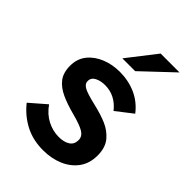

<svg xmlns="http://www.w3.org/2000/svg" viewBox="-208 -792 895 895"><g transform="rotate(45 240.0 -344.0)"><path d="M243 9.5Q176 9.5 123.2 -18.2Q70.5 -46 33 -93.5L112 -162Q139 -123.5 175.5 -104.8Q212 -86 251 -86Q285.5 -86 306.5 -99.5Q327.5 -113 327.5 -141.5Q327.5 -165 304.8 -179.5Q282 -194 225 -209Q173 -222.5 134.8 -240Q96.5 -257.5 75.2 -285.2Q54 -313 54 -358.5Q54 -404.5 79.8 -436.5Q105.5 -468.5 147.5 -485.5Q189.5 -502.5 238 -502.5Q295.5 -502.5 344 -481Q392.5 -459.5 427 -415L346.5 -352.5Q301 -410 233.5 -410Q205 -410 183.8 -399.2Q162.5 -388.5 162.5 -366Q162.5 -346.5 184.2 -335.2Q206 -324 257 -312Q315.5 -298.5 352.2 -282.5Q389 -266.5 414 -237.5Q441 -206 441 -153.5Q441 -101.5 414.8 -65.2Q388.5 -29 343.8 -9.8Q299 9.5 243 9.5ZM286.5 -555H202L312.5 -697H437Z"/></g></svg>

Font: Acari Sans Neue
Style: Bold
Weight: 700
Designer: Alfredo Marco Pradil (font), Cristiano Sobral (main changes)
Foundry: Hanken Design Co. (font), Cristiano Sobral (main changes)
Version: Version 2.459;March 19, 2022;FontCreator 14.0.0.2808 64-bit;